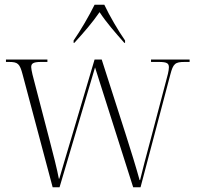

<svg xmlns="http://www.w3.org/2000/svg" viewBox="-20 -786 833 806"><path d="M289 -616V-606H292C333 -651 367 -690 398 -735C427 -691 463 -650 502 -606H505V-616C477 -656 439 -721 418 -766H377C355 -721 317 -656 289 -616ZM75 -473 201 0H230L379 -503L539 0H570L695 -473C707 -519 715 -526 756 -526H776V-536H614V-526H647C683 -526 689 -519 689 -503C689 -490 683 -466 675 -438L613 -203C593 -130 577 -67 568 -30H566C555 -71 525 -169 509 -218L407 -536H377L279 -205C265 -157 238 -69 229 -36H227C221 -70 201 -149 188 -198L126 -436C120 -457 111 -493 111 -504C111 -518 117 -526 152 -526H179V-536H5V-526H17C55 -526 63 -519 75 -473Z"/></svg>

Font: Noto Serif Display SemiCondensed ExtraLight
Style: Regular
Weight: 200
Width: 4
Designer: Monotype Design Team
Foundry: Monotype Imaging Inc.
Version: Version 2.009